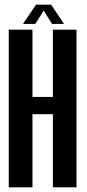

<svg xmlns="http://www.w3.org/2000/svg" viewBox="-20 -802 374 822"><path d="M17.5 0H119V-313H206.5V0H307.5V-675H206.5V-387H119V-675H17.5ZM78.5 -699.5H131L167 -756.5L203 -699.5H254L199 -782H134Z"/></svg>

Font: Anybody ExtraCondensed Medium
Style: Regular
Weight: 500
Width: 2
Version: Version 1.113;gftools[0.9.25]